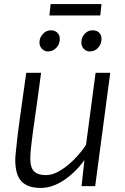

<svg xmlns="http://www.w3.org/2000/svg" viewBox="-20 -915 613 944"><path d="M180 9Q116.5 9 85.8 -23Q55 -55 55 -130Q55 -142 59 -178.8Q63 -215.5 68 -261Q72.5 -296.5 78.8 -341Q85 -385.5 92.5 -439.5Q100 -493.5 109 -557H182Q174 -496.5 167.8 -451Q161.5 -405.5 156.8 -372.5Q152 -339.5 149 -317Q146 -294.5 144 -280.8Q142 -267 141 -260Q135 -216 132 -186.5Q129 -157 129 -135Q129 -90 148 -72Q167 -54 206 -54Q240 -54 277.2 -77Q314.5 -100 347.8 -134.5Q381 -169 403 -203L450 -557H522L448 0H381L395 -128Q353 -69 295.5 -30Q238 9 180 9ZM216 -662Q199 -662 186.5 -674.8Q174 -687.5 174 -706Q174 -730 190.8 -748Q207.5 -766 229 -766Q249.5 -766 261.8 -754.5Q274 -743 274 -724Q274 -698 257 -680Q240 -662 216 -662ZM422 -662Q404 -662 392 -674.8Q380 -687.5 380 -706Q380 -731 396 -748.5Q412 -766 435 -766Q455.5 -766 467.2 -754.5Q479 -743 479 -724Q479 -698 462.2 -680Q445.5 -662 422 -662ZM473 -839H223L229 -895H479Z"/></svg>

Font: Merriweather Sans Variable Regular
Style: Italic
Weight: 300
Italic angle: -8°
Designer: Eben Sorkin
Foundry: Eben Sorkin
Version: Version 2.001